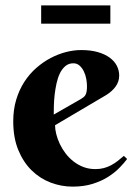

<svg xmlns="http://www.w3.org/2000/svg" viewBox="-20 -695 503 722"><path d="M187 -224.1Q187 -208.5 191.7 -190.2Q196.3 -171.9 205.1 -153.3Q213.9 -134.8 226.8 -117.9Q239.7 -101.1 256.6 -87.9Q273.4 -74.7 293.9 -66.9Q314.5 -59.1 338.9 -59.1Q356 -59.1 370.6 -63Q385.3 -66.9 397.9 -73.7Q410.6 -80.6 422.4 -89.6Q434.1 -98.6 445.8 -108.9L458 -97.2Q446.8 -82 429.2 -64Q411.6 -45.9 386.7 -30Q361.8 -14.2 328.6 -3.7Q295.4 6.8 252.9 6.8Q210.4 6.8 170.2 -8.5Q129.9 -23.9 98.6 -54.7Q67.4 -85.4 48.6 -131.3Q29.8 -177.2 29.8 -238.8Q29.8 -283.2 41 -320.3Q52.2 -357.4 71.5 -387.2Q90.8 -417 116.5 -439.5Q142.1 -461.9 170.4 -476.8Q198.7 -491.7 228.3 -499.3Q257.8 -506.8 285.2 -506.8Q321.3 -506.8 348.1 -499Q375 -491.2 392.8 -478Q410.6 -464.8 419.4 -447.5Q428.2 -430.2 428.2 -411.1Q428.2 -388.2 415 -369.9Q401.9 -351.6 379.9 -337.9ZM285.2 -323.2Q291.5 -327.1 295.7 -330.8Q299.8 -334.5 302.2 -339.6Q304.7 -344.7 305.9 -352.3Q307.1 -359.9 307.1 -371.1Q307.1 -383.3 304.4 -398.2Q301.8 -413.1 295.4 -426.3Q289.1 -439.5 279.3 -448.2Q269.5 -457 255.9 -457Q238.3 -457 225.8 -446.5Q213.4 -436 205.3 -419.4Q197.3 -402.8 192.6 -381.6Q188 -360.4 185.5 -338.9Q183.1 -317.4 182.6 -297.6Q182.1 -277.8 182.1 -264.2ZM134.8 -674.8H395V-606H134.8Z"/></svg>

Font: Berkshire Swash
Style: Regular
Weight: 400
Designer: Astigmatic (AOETI)
Foundry: Astigmatic (AOETI)
Version: Version 1.001